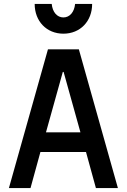

<svg xmlns="http://www.w3.org/2000/svg" viewBox="-20 -949 640 969"><path d="M134 0 184 -182H414L464 0H575L378 -700H222L25 0ZM212 -281 297 -586H301L386 -281ZM241 -929H155C155 -842 215 -779 300 -779C385 -779 445 -842 445 -929H359C355 -888 332 -861 300 -861C268 -861 245 -888 241 -929Z"/></svg>

Font: CommitMono
Style: 600Regular
Weight: 600
Monospace: yes
Designer: Eigil Nikolajsen
Foundry: Eigil Nikolajsen
Version: Version 1.143